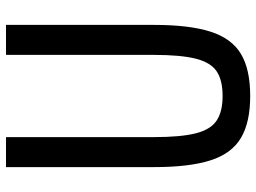

<svg xmlns="http://www.w3.org/2000/svg" viewBox="-127 -713 854 640"><g transform="rotate(-90 300.0 -393.0)"><path d="M300 14Q212 14 160 -17Q108 -48 85.5 -118.5Q63 -189 63 -306V-800H163V-306Q163 -218 175.5 -168Q188 -118 218 -98Q248 -78 300 -78Q353 -78 382.5 -98Q412 -118 424.5 -168Q437 -218 437 -306V-800H537V-306Q537 -189 514.5 -118.5Q492 -48 440.5 -17Q389 14 300 14Z"/></g></svg>

Font: Victor Mono
Style: Bold
Weight: 700
Monospace: yes
Designer: Rune Bjørnerås
Version: Version 1.561;gftools[0.9.30]